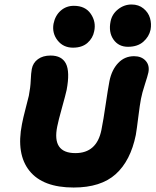

<svg xmlns="http://www.w3.org/2000/svg" viewBox="-20 -859 697 858"><path d="M551.8 -649.9Q509.8 -649.9 487.1 -682.4Q464.4 -714.8 474.1 -763.2Q480.5 -795.9 507.6 -817.4Q534.7 -838.9 567.9 -838.9Q599.6 -838.9 621.3 -821Q643.1 -803.2 650.4 -777.8Q657.7 -752.4 652.8 -726.1Q646 -694.8 620.4 -672.4Q594.7 -649.9 551.8 -649.9ZM306.2 -646Q262.7 -646 237.3 -678.5Q211.9 -710.9 219.2 -752.9Q226.6 -789.6 251.2 -811.3Q275.9 -833 310.1 -833Q361.3 -833 385.7 -797.1Q410.2 -761.2 400.9 -719.2Q395 -688.5 370.8 -667.2Q346.7 -646 306.2 -646ZM309.1 -21Q171.4 -21 111.6 -95.7Q51.8 -170.4 78.1 -304.2Q83 -330.6 94.7 -375.2Q106.4 -419.9 108.9 -431.2Q116.2 -468.8 117.4 -500.7Q118.7 -532.7 122.1 -550.8Q127.4 -578.6 149.7 -594.7Q171.9 -610.8 206.1 -610.8Q256.3 -610.8 274.7 -574.5Q293 -538.1 277.8 -457Q272.9 -434.6 256.8 -377Q240.7 -319.3 235.8 -293.9Q211.4 -174.8 316.9 -174.8Q412.1 -174.8 433.1 -277.8Q442.4 -324.2 452.1 -391.4Q461.9 -458.5 469.2 -497.1Q479.5 -547.4 508.3 -577.6Q537.1 -607.9 579.1 -607.9Q612.3 -607.9 630.9 -587.4Q649.4 -566.9 643.1 -535.2Q640.1 -520.5 627.4 -481.7Q614.7 -442.9 609.9 -417Q605 -392.1 598.1 -336.7Q591.3 -281.2 586.9 -255.9Q563.5 -140.6 497.1 -80.8Q430.7 -21 309.1 -21Z"/></svg>

Font: Shantell Sans Irregular Bouncy
Style: Bold Italic
Weight: 700
Italic angle: -11.31°
Designer: Stephen Nixon, Anya Danilova, Shantell Martin
Foundry: Arrow Type
Version: Version 1.006;[9816181b4]